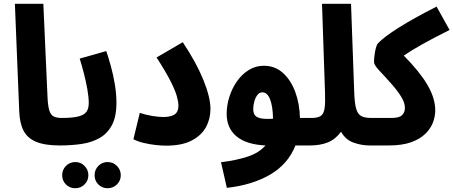

<svg xmlns="http://www.w3.org/2000/svg" viewBox="-20 -767 2406 1019"><path d="M298 5Q218 5 171.5 -14.5Q125 -34 104.5 -74.5Q84 -115 82 -178L59 -747H210L232 -256Q234 -206 241.5 -181.5Q249 -157 265 -149Q281 -141 308 -141Q344 -141 361.5 -120.5Q379 -100 379 -70Q379 -36 358 -15.5Q337 5 298 5Z M298 5 308 -141Q365 -141 396 -149Q427 -157 439 -174Q451 -191 451 -220Q451 -252 443.5 -294Q436 -336 425 -378.5Q414 -421 403 -456L544 -496Q556 -461 568.5 -415.5Q581 -370 589.5 -319.5Q598 -269 598 -221Q598 -148 574 -103Q550 -58 508.5 -34.5Q467 -11 413 -3Q359 5 298 5ZM551 232Q522 232 502 212Q482 192 482 163Q482 134 502 113.5Q522 93 551 93Q580 93 600.5 113.5Q621 134 621 163Q621 192 600.5 212Q580 232 551 232ZM380 232Q350 232 330 212Q310 192 310 163Q310 134 330 113.5Q350 93 380 93Q408 93 428.5 113.5Q449 134 449 163Q449 192 428.5 212Q408 232 380 232Z M688 -28 722 -168Q751 -158 786 -152Q821 -146 847 -146Q886 -146 906.5 -159.5Q927 -173 927 -206Q927 -226 918.5 -256.5Q910 -287 885 -336.5Q860 -386 811 -462L950 -543Q1022 -435 1059.5 -342.5Q1097 -250 1097 -189Q1097 -136 1073 -92Q1049 -48 997 -21Q945 6 862 6Q837 6 805.5 2.5Q774 -1 742.5 -8.5Q711 -16 688 -28Z M1184 230 1153 94Q1235 84 1295 64Q1355 44 1389 5Q1287 0 1235 -43.5Q1183 -87 1183 -163Q1183 -207 1197 -252Q1211 -297 1237 -334.5Q1263 -372 1299.5 -395Q1336 -418 1380 -418Q1439 -418 1481 -380.5Q1523 -343 1546.5 -280.5Q1570 -218 1572 -141H1634Q1670 -141 1688 -120.5Q1706 -100 1706 -70Q1706 -35 1686 -15Q1666 5 1625 5H1548Q1509 104 1414 159.5Q1319 215 1184 230ZM1324 -189Q1324 -170 1331.5 -157.5Q1339 -145 1361.5 -139.5Q1384 -134 1429 -137Q1428 -202 1413.5 -239.5Q1399 -277 1372 -277Q1357 -277 1346.5 -263.5Q1336 -250 1330 -229.5Q1324 -209 1324 -189Z M1624 5 1634 -141Q1666 -141 1682 -151.5Q1698 -162 1702.5 -191Q1707 -220 1705 -275L1689 -747H1843L1860 -276Q1862 -220 1870 -191Q1878 -162 1896.5 -151.5Q1915 -141 1950 -141Q1986 -141 2003.5 -120Q2021 -99 2021 -70Q2021 -36 2000 -15.5Q1979 5 1941 5Q1899 5 1856.5 -10Q1814 -25 1790 -68Q1761 -28 1720.5 -11.5Q1680 5 1624 5Z M1940 5 1950 -141H2059Q2099 -141 2114 -156Q2129 -171 2129 -194Q2129 -222 2109 -254Q2089 -286 2060 -319Q2022 -362 1993.5 -392Q1965 -422 1965 -438Q1965 -452 1967.5 -472.5Q1970 -493 1974.5 -511Q1979 -529 1986 -537Q2018 -571 2096.5 -620.5Q2175 -670 2297 -732L2366 -608Q2282 -566 2223 -533Q2164 -500 2123 -472Q2207 -387 2248.5 -316.5Q2290 -246 2290 -181Q2290 -150 2278 -117.5Q2266 -85 2237.5 -57Q2209 -29 2161.5 -12Q2114 5 2043 5Z"/></svg>

Font: Noto Sans Arabic UI Cn XBd
Style: Regular
Weight: 800
Width: 3
Designer: Monotype Design Team, Nadine Chahine and Nizar Qandah
Foundry: Monotype Imaging Inc.
Version: Version 2.010; ttfautohint (v1.8.4.7-5d5b)